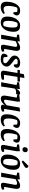

<svg xmlns="http://www.w3.org/2000/svg" viewBox="2179 -2958 790 5188"><g transform="rotate(90 2574.0 -364.0)"><path d="M167 11Q93 11 60 -28.5Q27 -68 27 -151Q27 -212 41 -275.5Q55 -339 84 -393Q113 -447 158 -480Q203 -513 265 -513Q299 -513 329 -505Q359 -497 377.5 -478.5Q396 -460 396 -427Q396 -401 386.5 -380Q377 -359 366 -346Q355 -333 350 -330H311L303 -430Q300 -431 283 -436Q266 -441 238 -441Q222 -441 208.5 -438.5Q195 -436 186 -429Q181 -420 173.5 -399Q166 -378 158.5 -347.5Q151 -317 145.5 -279Q140 -241 140 -198Q140 -143 151 -114.5Q162 -86 183.5 -76Q205 -66 236 -66Q258 -66 279.5 -74Q301 -82 316.5 -90.5Q332 -99 335 -102L357 -67Q351 -59 328 -40Q305 -21 265.5 -5Q226 11 167 11Z M592 11Q513 11 470.5 -32.5Q428 -76 428 -163Q428 -264 459.5 -343Q491 -422 547 -467.5Q603 -513 675 -513Q756 -513 797.5 -470Q839 -427 839 -336Q839 -266 823 -203.5Q807 -141 775 -93Q743 -45 697 -17Q651 11 592 11ZM626 -56Q643 -56 656.5 -58.5Q670 -61 679 -68Q686 -80 694 -103Q702 -126 708.5 -157.5Q715 -189 719.5 -227.5Q724 -266 724 -310Q724 -368 716 -397.5Q708 -427 691 -436.5Q674 -446 645 -446Q631 -446 615 -442Q599 -438 593 -432Q587 -425 575 -392.5Q563 -360 553.5 -309Q544 -258 544 -195Q544 -146 551 -115Q558 -84 576 -70Q594 -56 626 -56Z M1257 6Q1228 6 1213.5 -2Q1199 -10 1194 -22.5Q1189 -35 1189 -50Q1189 -63 1190.5 -75.5Q1192 -88 1194 -97L1239 -341Q1242 -352 1243.5 -365Q1245 -378 1245 -393Q1245 -410 1237 -420.5Q1229 -431 1207 -431Q1184 -431 1160 -422Q1136 -413 1117.5 -403Q1099 -393 1092 -388L1032 0H917L994 -417L917 -434V-486L1099 -505L1096 -437H1098Q1115 -450 1135.5 -463.5Q1156 -477 1177 -488.5Q1198 -500 1220 -506.5Q1242 -513 1263 -513Q1315 -513 1334.5 -487.5Q1354 -462 1354 -427Q1354 -415 1352.5 -398Q1351 -381 1349 -365Q1347 -349 1345 -339L1300 -80H1373V-26Q1371 -24 1355.5 -16.5Q1340 -9 1315 -1.5Q1290 6 1257 6Z M1584 11Q1504 11 1466.5 -10.5Q1429 -32 1429 -78Q1429 -93 1438.5 -114.5Q1448 -136 1460 -153Q1472 -170 1479 -170H1518L1526 -71Q1535 -65 1558 -60Q1581 -55 1607 -55Q1653 -55 1670.5 -69.5Q1688 -84 1688 -113Q1688 -129 1678.5 -143Q1669 -157 1650.5 -173Q1632 -189 1602 -209Q1560 -238 1533.5 -261.5Q1507 -285 1494 -309.5Q1481 -334 1481 -364Q1481 -406 1507 -439.5Q1533 -473 1576.5 -493.5Q1620 -514 1675 -514Q1741 -514 1776 -490.5Q1811 -467 1811 -424Q1811 -402 1797 -378.5Q1783 -355 1763 -344H1724L1715 -435Q1703 -441 1683 -444Q1663 -447 1645 -447Q1606 -447 1588 -436Q1570 -425 1570 -402Q1570 -389 1580.5 -375Q1591 -361 1612.5 -344Q1634 -327 1667 -304Q1705 -276 1729.5 -252Q1754 -228 1766.5 -202Q1779 -176 1779 -146Q1779 -102 1753 -66.5Q1727 -31 1683.5 -10Q1640 11 1584 11Z M1984 7Q1933 7 1911.5 -8.5Q1890 -24 1890 -58Q1890 -66 1892 -79.5Q1894 -93 1895 -103L1952 -442H1867L1876 -507H1964L1985 -615L2088 -629L2067 -507H2189L2180 -442H2057L2002 -77H2132V-22Q2129 -20 2108.5 -12.5Q2088 -5 2056 1Q2024 7 1984 7Z M2202 0 2279 -417 2202 -434V-486L2384 -505V-457Q2384 -447 2381 -434Q2378 -421 2374 -412H2378Q2387 -433 2405.5 -456.5Q2424 -480 2448.5 -496.5Q2473 -513 2498 -513Q2520 -513 2531 -502Q2542 -491 2542 -468Q2542 -449 2535 -431.5Q2528 -414 2519 -405H2475Q2444 -405 2425 -399.5Q2406 -394 2394 -385Q2382 -376 2373 -366L2317 0Z M2644 9Q2617 9 2599 -1.5Q2581 -12 2572 -31.5Q2563 -51 2563 -78Q2563 -89 2564.5 -105.5Q2566 -122 2569 -138.5Q2572 -155 2573 -164L2618 -420L2543 -437V-490L2725 -509V-430L2683 -176Q2682 -168 2679.5 -155.5Q2677 -143 2676 -131Q2675 -119 2675 -111Q2675 -96 2682 -86.5Q2689 -77 2706 -77Q2725 -77 2748 -90Q2771 -103 2791.5 -121Q2812 -139 2825 -151L2886 -499L2994 -511L2922 -80H2993V-26Q2975 -16 2945 -5Q2915 6 2878 6Q2843 6 2826 -7Q2809 -20 2809 -48Q2809 -59 2814.5 -73Q2820 -87 2833 -103L2830 -105Q2820 -93 2802 -74Q2784 -55 2760 -36Q2736 -17 2706 -4Q2676 9 2644 9Z M3208 11Q3134 11 3101 -28.5Q3068 -68 3068 -151Q3068 -212 3082 -275.5Q3096 -339 3125 -393Q3154 -447 3199 -480Q3244 -513 3306 -513Q3340 -513 3370 -505Q3400 -497 3418.5 -478.5Q3437 -460 3437 -427Q3437 -401 3427.5 -380Q3418 -359 3407 -346Q3396 -333 3391 -330H3352L3344 -430Q3341 -431 3324 -436Q3307 -441 3279 -441Q3263 -441 3249.5 -438.5Q3236 -436 3227 -429Q3222 -420 3214.5 -399Q3207 -378 3199.5 -347.5Q3192 -317 3186.5 -279Q3181 -241 3181 -198Q3181 -143 3192 -114.5Q3203 -86 3224.5 -76Q3246 -66 3277 -66Q3299 -66 3320.5 -74Q3342 -82 3357.5 -90.5Q3373 -99 3376 -102L3398 -67Q3392 -59 3369 -40Q3346 -21 3306.5 -5Q3267 11 3208 11Z M3606 11Q3532 11 3499 -28.5Q3466 -68 3466 -151Q3466 -212 3480 -275.5Q3494 -339 3523 -393Q3552 -447 3597 -480Q3642 -513 3704 -513Q3738 -513 3768 -505Q3798 -497 3816.5 -478.5Q3835 -460 3835 -427Q3835 -401 3825.5 -380Q3816 -359 3805 -346Q3794 -333 3789 -330H3750L3742 -430Q3739 -431 3722 -436Q3705 -441 3677 -441Q3661 -441 3647.5 -438.5Q3634 -436 3625 -429Q3620 -420 3612.5 -399Q3605 -378 3597.5 -347.5Q3590 -317 3584.5 -279Q3579 -241 3579 -198Q3579 -143 3590 -114.5Q3601 -86 3622.5 -76Q3644 -66 3675 -66Q3697 -66 3718.5 -74Q3740 -82 3755.5 -90.5Q3771 -99 3774 -102L3796 -67Q3790 -59 3767 -40Q3744 -21 3704.5 -5Q3665 11 3606 11Z M3957 6Q3923 6 3909 -11Q3895 -28 3895 -50Q3895 -61 3897 -75Q3899 -89 3901 -98L3961 -417L3884 -433V-486L4066 -505V-416L4008 -80H4081V-26Q4078 -24 4062 -16.5Q4046 -9 4019.5 -1.5Q3993 6 3957 6ZM4019 -575Q3991 -575 3973.5 -593.5Q3956 -612 3956 -639Q3956 -658 3964 -676.5Q3972 -695 3988.5 -707Q4005 -719 4030 -719Q4057 -719 4075 -701.5Q4093 -684 4093 -653Q4093 -624 4075 -599.5Q4057 -575 4019 -575Z M4321 11Q4242 11 4199.5 -32.5Q4157 -76 4157 -163Q4157 -264 4188.5 -343Q4220 -422 4276 -467.5Q4332 -513 4404 -513Q4485 -513 4526.5 -470Q4568 -427 4568 -336Q4568 -266 4552 -203.5Q4536 -141 4504 -93Q4472 -45 4426 -17Q4380 11 4321 11ZM4355 -56Q4372 -56 4385.5 -58.5Q4399 -61 4408 -68Q4415 -80 4423 -103Q4431 -126 4437.5 -157.5Q4444 -189 4448.5 -227.5Q4453 -266 4453 -310Q4453 -368 4445 -397.5Q4437 -427 4420 -436.5Q4403 -446 4374 -446Q4360 -446 4344 -442Q4328 -438 4322 -432Q4316 -425 4304 -392.5Q4292 -360 4282.5 -309Q4273 -258 4273 -195Q4273 -146 4280 -115Q4287 -84 4305 -70Q4323 -56 4355 -56ZM4347 -554 4317 -591 4462 -739Q4494 -733 4506 -716.5Q4518 -700 4518 -682Q4518 -666 4507.5 -653.5Q4497 -641 4480 -630Q4463 -619 4443 -608Z M4986 6Q4957 6 4942.5 -2Q4928 -10 4923 -22.5Q4918 -35 4918 -50Q4918 -63 4919.5 -75.5Q4921 -88 4923 -97L4968 -341Q4971 -352 4972.5 -365Q4974 -378 4974 -393Q4974 -410 4966 -420.5Q4958 -431 4936 -431Q4913 -431 4889 -422Q4865 -413 4846.5 -403Q4828 -393 4821 -388L4761 0H4646L4723 -417L4646 -434V-486L4828 -505L4825 -437H4827Q4844 -450 4864.5 -463.5Q4885 -477 4906 -488.5Q4927 -500 4949 -506.5Q4971 -513 4992 -513Q5044 -513 5063.5 -487.5Q5083 -462 5083 -427Q5083 -415 5081.5 -398Q5080 -381 5078 -365Q5076 -349 5074 -339L5029 -80H5102V-26Q5100 -24 5084.5 -16.5Q5069 -9 5044 -1.5Q5019 6 4986 6Z"/></g></svg>

Font: Faustina SemiBold
Style: Italic
Weight: 600
Italic angle: -8°
Designer: Alfonso Garcia
Foundry: http://www.omnibus-type.com
Version: Version 1.200